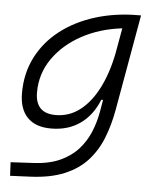

<svg xmlns="http://www.w3.org/2000/svg" viewBox="-54 -568 693 849"><g transform="rotate(5 293.0 -143.5)"><path d="M22.5 234.4 19.5 174.3 120.1 168.9Q189.9 165.5 238.5 143.3Q287.1 121.1 318.6 85.7Q350.1 50.3 367.9 6.8Q385.7 -36.6 393.6 -82.5L402.8 -135.7H395Q367.2 -65.9 313.5 -27.8Q259.8 10.3 184.1 10.3Q115.2 10.3 79.1 -27.1Q43 -64.5 43 -135.3Q43 -223.1 79.6 -294.7Q116.2 -366.2 181.9 -417Q247.6 -467.8 335.9 -495.1Q424.3 -522.5 528.3 -522.5H537.6L462.4 -98.1Q450.2 -29.3 427.2 28.8Q404.3 86.9 364.5 130.9Q324.7 174.8 262.7 200.7Q200.7 226.6 110.4 230.5ZM460 -458.5Q359.9 -446.8 280.5 -403.3Q201.2 -359.9 155 -293Q108.9 -226.1 108.9 -144Q108.9 -50.8 199.2 -50.8Q259.8 -50.8 307.9 -88.1Q356 -125.5 389.6 -192.6Q423.3 -259.8 440.4 -348.6L443.8 -368.2V-367.7Z"/></g></svg>

Font: Cascadia Code PL Light
Style: Italic
Weight: 300
Italic angle: -10°
Monospace: yes
Designer: Aaron Bell
Foundry: Saja Typeworks
Version: Version 2404.023; ttfautohint (v1.8.4)